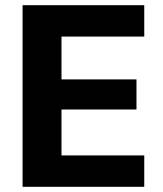

<svg xmlns="http://www.w3.org/2000/svg" viewBox="-20 -720 628 740"><path d="M67 0V-700H536V-579H217V-414H506V-298H217V-121H536V0Z"/></svg>

Font: DM Sans Black
Style: Regular
Weight: 900
Designer: Colophon Foundry, Jonny Pinhorn
Foundry: Colophon Foundry
Version: Version 4.004; ttfautohint (v1.8.4.7-5d5b)